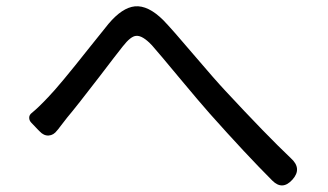

<svg xmlns="http://www.w3.org/2000/svg" viewBox="-20 -648 1035 605"><path d="M838 -79Q755 -162 641 -290Q610 -325 545 -403Q482 -479 459 -505Q429 -537 409 -535Q392 -534 367 -502Q347 -477 293 -406Q220 -311 192 -278Q184 -268 168 -247Q163 -240 160 -237Q149 -222 133.5 -221Q118 -220 105 -234L99 -240L79 -261Q72 -268 72 -277Q72 -286 80 -292Q101 -309 132 -342Q167 -378 261 -497Q304 -551 322 -573Q365 -624 405 -628Q447 -632 495 -584Q523 -555 590 -476Q659 -395 690 -362Q820 -222 896 -150Q933 -117 901.5 -82Q870 -47 838 -79Z"/></svg>

Font: GenSenRounded JP R
Style: Regular
Weight: 400
Version: Version 1.501;PS 1;hotconv 16.6.51;makeotf.lib2.5.65220